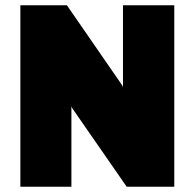

<svg xmlns="http://www.w3.org/2000/svg" viewBox="-20 -706 736 726"><path d="M639 0V-686H445V-375L443 -382L233 -686H57V0H250V-304L253 -297L459 0Z"/></svg>

Font: Chivo Light
Style: Bold
Weight: 900
Designer: Hector Gatti
Foundry: Omnibus-Type
Version: Version 1.003;PS 001.003;hotconv 1.0.70;makeotf.lib2.5.58329